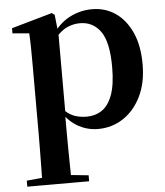

<svg xmlns="http://www.w3.org/2000/svg" viewBox="-56 -601 782 910"><g transform="rotate(-5 335.5 -146.5)"><path d="M36.9 259.3V230.8L146 220.1H225.4L331.1 230.8V259.3ZM109.4 259.3Q110.4 217.3 110.9 174.2Q111.4 131 111.9 89.9Q112.4 48.8 112.4 13.8V-308.7Q112.4 -358.5 111.9 -393Q111.4 -427.5 109.4 -463.8L30.2 -470.7V-495.2L224.2 -550.4L237.2 -540.9L245.8 -460.8L247.1 -455V-75.6L245.4 -63V13Q245.4 47.8 245.9 89.3Q246.4 130.8 246.9 174Q247.4 217.3 248.4 259.3ZM395.1 16.2Q347 16.2 303.7 -6.7Q260.4 -29.6 224.3 -82.3H212.1L230.6 -97.8Q258.5 -67.8 285.5 -57.3Q312.6 -46.7 347.1 -46.7Q387.7 -46.7 419.3 -67.9Q450.8 -89.1 468.9 -138.2Q487 -187.4 487 -270.1Q487 -389.4 450.9 -440.1Q414.8 -490.8 352.6 -490.8Q321.3 -490.8 291.4 -477.5Q261.5 -464.2 224 -421.1L209.1 -437.5H217.5Q255.3 -497.6 306.7 -524.8Q358.1 -551.9 415.6 -551.9Q477.4 -551.9 525.9 -519.1Q574.5 -486.2 603.2 -423.5Q631.9 -360.9 631.9 -271.4Q631.9 -182.3 600 -117.9Q568.1 -53.5 514.7 -18.6Q461.3 16.2 395.1 16.2Z"/></g></svg>

Font: Noto Serif KR
Style: Regular
Weight: 200
Designer: Ryoko NISHIZUKA 西塚涼子 (kana & ideographs); Frank Grießhammer (Latin, Greek & Cyrillic); Wenlong ZHANG 张文龙 (bopomofo); San
Foundry: Adobe
Version: Version 2.001;hotconv 1.1.0;makeotfexe 2.6.0